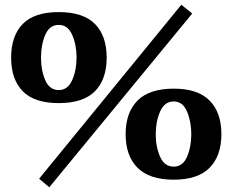

<svg xmlns="http://www.w3.org/2000/svg" viewBox="-20 -747 981 810"><path d="M145 7 745 -727 791 -690 188 43ZM27 -504Q27 -596 76 -646Q125 -696 228 -696Q331 -696 380.5 -646Q430 -596 430 -504Q430 -412 380.5 -362Q331 -312 228 -312Q125 -312 76 -362Q27 -412 27 -504ZM303 -504Q303 -558 284.5 -600Q266 -642 228 -642Q189 -642 171 -600Q153 -558 153 -504Q153 -450 171 -408.5Q189 -367 228 -367Q266 -367 284.5 -409Q303 -451 303 -504ZM510 -181Q510 -272 560 -322.5Q610 -373 713 -373Q815 -373 864.5 -322.5Q914 -272 914 -181Q914 -90 864.5 -39.5Q815 11 713 11Q610 11 560 -39.5Q510 -90 510 -181ZM787 -181Q787 -234 769 -276.5Q751 -319 713 -319Q674 -319 655.5 -276.5Q637 -234 637 -181Q637 -127 655.5 -85.5Q674 -44 713 -44Q751 -44 769 -85.5Q787 -127 787 -181Z"/></svg>

Font: Taviraj SemiBold
Style: Regular
Weight: 600
Designer: Katatrad Team
Foundry: CadsonDemak
Version: Version 1.001